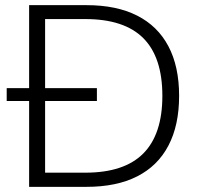

<svg xmlns="http://www.w3.org/2000/svg" viewBox="-20 -725 780 745"><path d="M93 0V-705H316Q432 -705 512 -664.5Q592 -624 633.5 -545.5Q675 -467 675 -353Q675 -239 633.5 -160Q592 -81 512 -40.5Q432 0 316 0ZM155 -55H311Q462 -55 536 -129.5Q610 -204 610 -353Q610 -503 536 -577Q462 -651 311 -651H155ZM6 -333V-383H356V-333Z"/></svg>

Font: Mulish ExtraLight Light
Style: Regular
Weight: 300
Version: Version 3.603